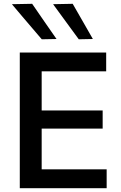

<svg xmlns="http://www.w3.org/2000/svg" viewBox="-20 -989 634 1009"><path d="M84 0Q84 -59 84 -113.5Q84 -168 84 -234.5V-475Q84 -542 84 -598Q84 -654 84 -713H538V-614Q489.5 -614 434 -614Q378.5 -614 303 -614H133.5L199 -695Q199 -636 199 -580.2Q199 -524.5 199 -457V-252.5Q199 -186.5 199 -131.8Q199 -77 199 -18L140.5 -99H312.5Q375.5 -99 432 -99Q488.5 -99 540.5 -99V0ZM173 -313V-408.5H308.5Q376.5 -408.5 425.2 -408.5Q474 -408.5 519.5 -408.5V-313Q472 -313 423.2 -313Q374.5 -313 308 -313ZM199.5 -782.5Q174 -812.5 148 -842.8Q122 -873 95.8 -904Q69.5 -935 42.5 -967L149 -969Q180.5 -923 212.5 -876.8Q244.5 -830.5 277 -784ZM394 -782.5Q372 -812.5 349.8 -842.8Q327.5 -873 305 -904Q282.5 -935 259 -967L362 -969Q388.5 -923 414.8 -877Q441 -831 468 -784Z"/></svg>

Font: Commissioner Thin Medium
Style: Regular
Weight: 500
Version: Version 1.000